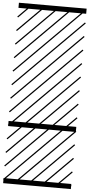

<svg xmlns="http://www.w3.org/2000/svg" viewBox="-85 -1012 701 1498"><g transform="rotate(5 265.5 -263.5)"><path d="M530.3 -44.4V-4.4H0V-44.4ZM0 402.8H530.3V442.9H0ZM0 -970.2H530.3V-930.2H0ZM526.9 410.6 533.7 417.5 525.4 425.8 518.6 418.9ZM526.9 304.7 533.7 311.5 419.4 425.8 412.6 418.9ZM526.9 198.7 533.7 205.6 313.5 425.8 306.6 418.9ZM526.9 92.3 533.7 99.1 207.5 425.8 200.7 418.9ZM526.9 -13.2 533.7 -6.3 101.6 425.8 94.7 418.9ZM526.9 -119.1 533.7 -112.3 3.4 418 -3.4 411.1ZM526.9 -225.6 533.7 -218.8 3.4 311.5 -3.4 304.7ZM526.9 -331.5 533.7 -324.7 3.4 205.6 -3.4 198.7ZM526.9 -438 533.7 -431.2 3.4 99.1 -3.4 92.3ZM526.9 -543.5 533.7 -536.6 3.4 -6.3 -3.4 -13.2ZM526.9 -649.4 533.7 -642.6 3.4 -112.3 -3.4 -119.1ZM526.9 -755.9 533.7 -749 3.4 -218.8 -3.4 -225.6ZM526.9 -861.8 533.7 -855 3.4 -324.7 -3.4 -331.5ZM516.6 -958 523.4 -951.2 3.4 -431.2 -3.4 -438ZM411.1 -958 418 -951.2 3.4 -536.6 -3.4 -543.5ZM305.2 -958 312 -951.2 3.4 -642.6 -3.4 -649.4ZM198.7 -958 205.6 -951.2 3.4 -749 -3.4 -755.9ZM92.3 -958 99.1 -951.2 3.4 -855 -3.4 -861.8Z"/></g></svg>

Font: AzarMehrMSRS3
Style: Regular
Weight: 1
Designer: Amin Abedi
Version: Version 1.00